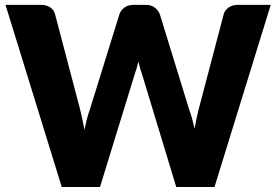

<svg xmlns="http://www.w3.org/2000/svg" viewBox="-20 -748 1105 768"><path d="M1063 -728.5 838 0H685L548 -451.5Q544 -462 540.5 -474.8Q537 -487.5 533.5 -501.5Q530 -487.5 526.5 -474.8Q523 -462 519 -451.5L380 0H227L2 -728.5H144Q166 -728.5 180.8 -718.5Q195.5 -708.5 200 -692L300 -312Q304.5 -294 309 -272.8Q313.5 -251.5 318 -228.5Q327 -275.5 340 -312L458 -692Q462.5 -706 477.2 -717.2Q492 -728.5 513 -728.5H563Q585 -728.5 598.5 -718.2Q612 -708 619 -692L736 -312Q749 -277 758 -232.5Q762 -255 766.2 -274.8Q770.5 -294.5 775 -312L875 -692Q879 -706.5 894 -717.5Q909 -728.5 930 -728.5Z"/></svg>

Font: Lato ExtraBold
Style: Regular
Weight: 800
Designer: Lukasz Dziedzic with Adam Twardoch and Botio Nikoltchev
Foundry: tyPoland Lukasz Dziedzic
Version: Version 2.015; 2015-08-06; http://www.latofonts.com/